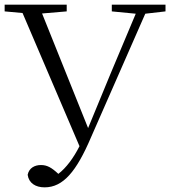

<svg xmlns="http://www.w3.org/2000/svg" viewBox="-22 -745 741 826"><path d="M459 -696 562 -686 454 -429 357 -194 159 -687 265 -696V-725H-2V-696L75 -689L320 -116C294 -65 263 -23 229 3C199 -25 180 -35 154 -35C128 -35 103 -23 97 7C102 43 131 61 170 61C250 61 307 -8 369 -153L603 -686L690 -696V-725H459Z"/></svg>

Font: Noto Serif KR Light
Style: Regular
Weight: 300
Designer: Ryoko NISHIZUKA 西塚涼子 (kana & ideographs); Frank Grießhammer (Latin, Greek & Cyrillic); Wenlong ZHANG 张文龙 (bopomofo); San
Foundry: Adobe
Version: Version 2.001;hotconv 1.1.0;makeotfexe 2.6.0